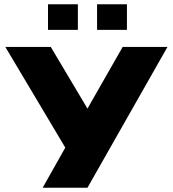

<svg xmlns="http://www.w3.org/2000/svg" viewBox="-20 -880 810 900"><path d="M5 -660H218L390 -371L555 -660H765L390 0H180L286 -188ZM205 -740V-860H345V-740ZM435 -740V-860H575V-740Z"/></svg>

Font: Xolonium
Style: Bold
Weight: 700
Designer: Severin Meyer
Version: Version 4.2